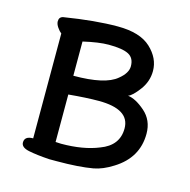

<svg xmlns="http://www.w3.org/2000/svg" viewBox="-82 -570 664 672"><g transform="rotate(15 250.0 -234.5)"><path d="M153 21Q107 18 78 12Q49 6 49 -12Q49 -35 80 -35V-415Q73 -420 65 -431.5Q57 -443 57 -453Q57 -469 72 -472Q183 -490 265 -490Q346 -490 385 -453.5Q424 -417 424 -371Q424 -333 400.5 -301.5Q377 -270 362 -265Q390 -262 424.5 -232Q459 -202 459 -153Q459 -66 380 -17Q344 6 311 12Q260 21 180 21ZM179 -42Q259 -42 315 -65Q380 -89 380 -151Q380 -221 268 -221Q223 -221 159 -215V-43ZM159 -283Q274 -283 315 -318Q345 -342 345 -367Q345 -397 323 -408.5Q301 -420 251 -420Q215 -420 159 -407Z"/></g></svg>

Font: LXGW WenKai Mono Medium
Style: Regular
Weight: 500
Monospace: yes
Designer: LXGW / Fontworks Inc.
Foundry: LXGW / Fontworks Inc.
Version: Version 1.520; June 14, 2025